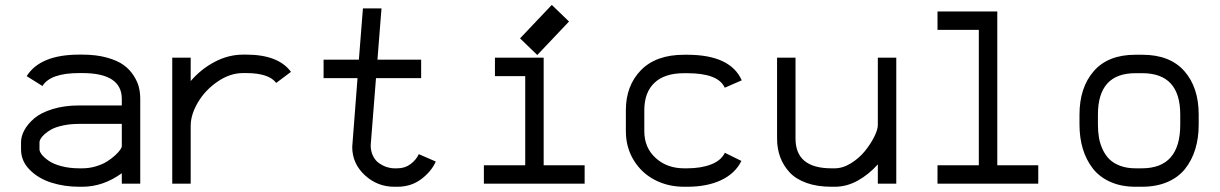

<svg xmlns="http://www.w3.org/2000/svg" viewBox="-20 -729 4841 762"><path d="M306.6 -61Q334.5 -61 360.6 -68.8Q386.7 -76.7 404.8 -88.1Q422.9 -99.6 436.5 -112.1Q450.2 -124.5 456.8 -134.3Q463.4 -144 463.4 -147.9V-237.3H294.4Q259.3 -237.3 230.7 -231.2Q202.1 -225.1 185.3 -216.1Q168.5 -207 157 -196.5Q145.5 -186 141.1 -178Q136.7 -169.9 136.7 -164.6V-136.2Q136.7 -127 146.5 -114.7Q156.2 -102.5 174.6 -90.1Q192.9 -77.6 224.6 -69.3Q256.3 -61 294.4 -61ZM63.5 -164.6Q63.5 -188 76.7 -212.4Q89.8 -236.8 116 -259.3Q142.1 -281.7 188.7 -296.1Q235.4 -310.5 294.4 -310.5H463.4V-336.4Q463.4 -439 306.6 -439H294.4Q180.2 -439 148.4 -387.7L85.9 -426.8Q139.6 -512.2 294.4 -512.2H306.6Q361.8 -512.2 404.1 -500.5Q446.3 -488.8 470.7 -470.9Q495.1 -453.1 510.7 -428.5Q526.4 -403.8 531.5 -381.8Q536.6 -359.9 536.6 -336.4V0H463.4V-41.5Q389.2 12.2 306.6 12.2H294.4Q235.4 12.2 183.8 -4.2Q132.3 -20.5 97.9 -55.2Q63.5 -89.8 63.5 -136.2Z M957 -439H944.8Q892.6 -439 843.3 -405Q793.9 -371.1 765.4 -322.5Q736.8 -273.9 736.8 -229.5V0H663.6V-500H736.8V-407.2Q777.8 -455.1 832.3 -483.6Q886.7 -512.2 944.8 -512.2H957Q1084.5 -512.2 1134.8 -443.8L1076.2 -399.9Q1046.9 -439 957 -439Z M1451.2 -152.8Q1451.2 -128.4 1460.7 -109.6Q1470.2 -90.8 1485.1 -80.8Q1500 -70.8 1515.1 -65.9Q1530.3 -61 1544.9 -61H1557.1Q1587.4 -61 1609.6 -77.9Q1631.8 -94.7 1642.1 -117.2L1709.5 -87.9Q1692.4 -48.8 1652.1 -18.3Q1611.8 12.2 1557.1 12.2H1544.9Q1477.5 12.2 1427.7 -33.9Q1377.9 -80.1 1377.9 -146L1398.9 -418.9H1264.2V-492.2H1404.3L1420.4 -695.8H1494.1L1478 -492.2H1651.4V-418.9H1472.2Z M1944.3 -500H2137.7V-73.2H2300.3V0H1900.4V-73.2H2064.5V-426.8H1944.3ZM2112.3 -510.7 2043.9 -576.7 2169.9 -709.5 2238.3 -643.6Z M2707 -438.5H2694.8Q2617.7 -438.5 2577.4 -400.4Q2537.1 -362.3 2537.1 -291.5V-208.5Q2537.1 -142.6 2582.3 -101.8Q2627.4 -61 2694.8 -61H2707Q2761.7 -61 2801.5 -76.2Q2841.3 -91.3 2856.9 -122.6L2922.4 -90.3Q2897.9 -40.5 2842.3 -14.2Q2786.6 12.2 2707 12.2H2694.8Q2630.9 12.2 2578.4 -15.1Q2525.9 -42.5 2494.9 -93.5Q2463.9 -144.5 2463.9 -208.5V-291.5Q2463.9 -389.2 2523.7 -450.4Q2583.5 -511.7 2694.8 -511.7H2707Q2878.9 -511.7 2923.8 -410.2L2856.4 -380.9Q2830.6 -438.5 2707 -438.5Z M3137.2 -179.2Q3137.2 -61 3279.8 -61H3293Q3325.2 -61 3357.7 -81.3Q3390.1 -101.6 3412.8 -129.6Q3435.5 -157.7 3449.7 -186.3Q3463.9 -214.8 3463.9 -232.9V-500H3537.1V0H3463.9V-76.7Q3428.2 -36.6 3384.3 -12.2Q3340.3 12.2 3293 12.2H3279.8Q3223.6 12.2 3181.2 -2.9Q3138.7 -18.1 3113.8 -44.9Q3088.9 -71.8 3076.4 -105.5Q3064 -139.2 3064 -179.2V-500H3137.2Z M3700.7 -683.6H3938V-73.2H4100.6V0H3700.7V-73.2H3864.7V-610.4H3700.7Z M4737.3 -274.4V-234.4Q4737.3 -180.7 4723.6 -136.5Q4710 -92.3 4683.1 -58.6Q4656.2 -24.9 4612.5 -6.3Q4568.8 12.2 4511.7 12.2H4486.8Q4430.7 12.2 4387.5 -6.8Q4344.2 -25.9 4317.6 -59.8Q4291 -93.8 4277.6 -137.9Q4264.2 -182.1 4264.2 -234.9V-273.9Q4264.2 -381.3 4320.8 -446.5Q4377.4 -511.7 4485.8 -511.7H4513.7Q4623 -511.7 4680.2 -447Q4737.3 -382.3 4737.3 -274.4ZM4513.7 -438.5H4485.8Q4337.4 -438.5 4337.4 -273.9V-234.9Q4337.4 -207.5 4341.3 -183.8Q4345.2 -160.2 4355.7 -137Q4366.2 -113.8 4382.6 -97.4Q4398.9 -81.1 4425.5 -71Q4452.1 -61 4486.8 -61H4511.7Q4664.1 -61 4664.1 -234.4V-274.4Q4664.1 -438.5 4513.7 -438.5Z"/></svg>

Font: Anka/Coder
Style: Regular
Weight: 400
Monospace: yes
Version: Version 001.100